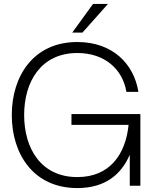

<svg xmlns="http://www.w3.org/2000/svg" viewBox="-20 -946 793 978"><path d="M374 12C515 12 598 -57 641 -158V0H695V-365H344V-310H635C620 -161 540 -44 374 -44C188 -44 103 -191 103 -360C103 -529 188 -676 374 -676C515 -676 605 -592 624 -478H685C662 -622 552 -732 374 -732C150 -732 40 -558 40 -360C40 -162 150 12 374 12ZM348 -780H400L530 -926H454Z"/></svg>

Font: Aspekta 250
Style: Regular
Weight: 250
Designer: Ivo Dolenc
Version: Version 2.000